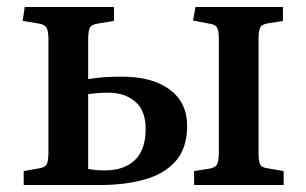

<svg xmlns="http://www.w3.org/2000/svg" viewBox="-20 -531 878 551"><path d="M48 0V-40L93 -48Q111 -51 115 -61.5Q119 -72 119 -96V-418Q119 -441 114 -450.5Q109 -460 94 -463L45 -471L51 -511H307V-471L259 -463Q241 -460 237 -449.5Q233 -439 233 -417V-304Q259 -308 280 -309.5Q301 -311 330 -311Q417 -311 467 -274Q517 -237 517 -170Q517 -106 484.5 -69Q452 -32 395.5 -16Q339 0 266 0ZM537 0V-40L581 -47Q599 -50 603.5 -60.5Q608 -71 608 -93V-420Q608 -442 603 -451.5Q598 -461 581 -463L534 -472L541 -511H792V-471L749 -464Q730 -461 726 -450.5Q722 -440 722 -419V-90Q722 -69 726.5 -59.5Q731 -50 748 -48L794 -40V0ZM281 -42Q336 -42 367 -71.5Q398 -101 398 -161Q398 -213 368.5 -239Q339 -265 290 -265Q273 -265 261 -264Q249 -263 233 -261V-46Q246 -44 256 -43Q266 -42 281 -42Z"/></svg>

Font: Literata 36pt Medium
Style: Regular
Weight: 500
Designer: Latin by Veronika Burian and Jose Scaglione. Greek by Irene Vlachou. Cyrillic by Vera Evstafieva.
Foundry: TypeTogether
Version: Version 3.002